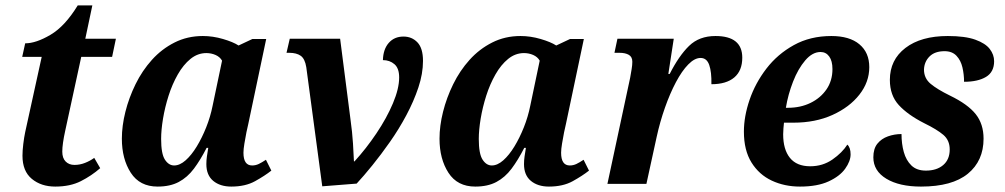

<svg xmlns="http://www.w3.org/2000/svg" viewBox="-20 -679 3710 709"><path d="M184 10Q132 10 97.5 -18.5Q63 -47 63 -104Q63 -123 66 -147.5Q69 -172 73 -191L134 -469H62L73 -519Q113 -519 166.5 -550.5Q220 -582 267 -659H321L295 -536H408L394 -469H280L221 -197Q210 -147 210 -119Q210 -95 222.5 -82.5Q235 -70 255 -70Q275 -70 294 -77.5Q313 -85 328 -96L350 -58Q318 -30 278.5 -10Q239 10 184 10Z M562 10Q496 10 463 -41Q430 -92 430 -167Q430 -214 443 -266Q456 -318 480.5 -368Q505 -418 541 -458Q577 -498 624.5 -522Q672 -546 729 -546Q766 -546 803.5 -535Q841 -524 861 -511L912 -535H963L897 -222Q894 -211 890 -190.5Q886 -170 882.5 -149Q879 -128 879 -115Q879 -68 911 -68Q924 -68 935.5 -73.5Q947 -79 962 -89L982 -49Q958 -30 922 -10Q886 10 834 10Q793 10 767.5 -11Q742 -32 742 -73Q742 -87 744 -101Q746 -115 749 -133H743Q720 -88 696 -56Q672 -24 640 -7Q608 10 562 10ZM623 -68Q644 -68 665.5 -87Q687 -106 706.5 -138Q726 -170 741.5 -209Q757 -248 765 -288L800 -455Q792 -469 776 -476Q760 -483 742 -483Q710 -483 683.5 -461.5Q657 -440 636.5 -404Q616 -368 602.5 -325.5Q589 -283 582 -241Q575 -199 575 -166Q575 -111 589 -89.5Q603 -68 623 -68Z M1111 -431Q1106 -462 1090.5 -473Q1075 -484 1048 -484H1038L1050 -536H1236L1274 -240Q1281 -190 1283.5 -149Q1286 -108 1287 -83H1289Q1332 -130 1370 -186.5Q1408 -243 1431 -297.5Q1454 -352 1454 -393Q1454 -427 1436.5 -442Q1419 -457 1394 -457Q1395 -497 1415.5 -520.5Q1436 -544 1470 -544Q1501 -544 1521.5 -522.5Q1542 -501 1542 -454Q1542 -407 1525 -356Q1508 -305 1480.5 -253.5Q1453 -202 1420 -155Q1387 -108 1355 -68.5Q1323 -29 1297 -1L1170 9Z M1735 10Q1669 10 1636 -41Q1603 -92 1603 -167Q1603 -214 1616 -266Q1629 -318 1653.5 -368Q1678 -418 1714 -458Q1750 -498 1797.5 -522Q1845 -546 1902 -546Q1939 -546 1976.5 -535Q2014 -524 2034 -511L2085 -535H2136L2070 -222Q2067 -211 2063 -190.5Q2059 -170 2055.5 -149Q2052 -128 2052 -115Q2052 -68 2084 -68Q2097 -68 2108.5 -73.5Q2120 -79 2135 -89L2155 -49Q2131 -30 2095 -10Q2059 10 2007 10Q1966 10 1940.5 -11Q1915 -32 1915 -73Q1915 -87 1917 -101Q1919 -115 1922 -133H1916Q1893 -88 1869 -56Q1845 -24 1813 -7Q1781 10 1735 10ZM1796 -68Q1817 -68 1838.5 -87Q1860 -106 1879.5 -138Q1899 -170 1914.5 -209Q1930 -248 1938 -288L1973 -455Q1965 -469 1949 -476Q1933 -483 1915 -483Q1883 -483 1856.5 -461.5Q1830 -440 1809.5 -404Q1789 -368 1775.5 -325.5Q1762 -283 1755 -241Q1748 -199 1748 -166Q1748 -111 1762 -89.5Q1776 -68 1796 -68Z M2307 -392Q2310 -409 2312.5 -424Q2315 -439 2315 -451Q2315 -469 2302 -476.5Q2289 -484 2268 -484H2249L2260 -536H2468L2448 -406H2453Q2487 -473 2524.5 -509.5Q2562 -546 2622 -546Q2721 -546 2721 -466Q2721 -418 2691.5 -393Q2662 -368 2607 -368Q2608 -413 2599 -439Q2590 -465 2567 -465Q2545 -465 2521.5 -441Q2498 -417 2476 -375.5Q2454 -334 2435.5 -281.5Q2417 -229 2405 -174L2367 0H2223Z M2934 10Q2877 10 2830 -12Q2783 -34 2755 -79Q2727 -124 2727 -193Q2727 -249 2748 -310.5Q2769 -372 2810 -425.5Q2851 -479 2911.5 -512.5Q2972 -546 3050 -546Q3117 -546 3153.5 -515.5Q3190 -485 3190 -431Q3190 -376 3153.5 -329.5Q3117 -283 3054 -254.5Q2991 -226 2910 -226H2875Q2874 -216 2873 -205Q2872 -194 2872 -183Q2872 -127 2897 -96Q2922 -65 2972 -65Q3018 -65 3054 -90Q3090 -115 3109 -145Q3121 -134 3121 -109Q3121 -84 3101 -56Q3081 -28 3039.5 -9Q2998 10 2934 10ZM2890 -281Q2936 -281 2973 -299Q3010 -317 3032 -349Q3054 -381 3054 -424Q3054 -454 3042 -470.5Q3030 -487 3010 -487Q2980 -487 2953.5 -456Q2927 -425 2908.5 -377.5Q2890 -330 2882 -281Z M3381 10Q3301 10 3253 -19Q3205 -48 3205 -98Q3205 -130 3220 -148.5Q3235 -167 3259 -175.5Q3283 -184 3309 -184Q3309 -148 3317.5 -117.5Q3326 -87 3345.5 -68Q3365 -49 3399 -49Q3439 -49 3463 -69.5Q3487 -90 3487 -127Q3487 -161 3463.5 -181Q3440 -201 3393 -224Q3332 -255 3299 -291Q3266 -327 3266 -384Q3266 -458 3323.5 -502Q3381 -546 3480 -546Q3544 -546 3581.5 -532.5Q3619 -519 3635 -498Q3651 -477 3651 -453Q3651 -413 3621 -395Q3591 -377 3540 -377Q3540 -404 3534 -430Q3528 -456 3512 -473Q3496 -490 3468 -490Q3432 -490 3412.5 -470.5Q3393 -451 3392 -422Q3392 -390 3416.5 -369.5Q3441 -349 3488 -326Q3554 -294 3583 -257.5Q3612 -221 3612 -167Q3612 -85 3554 -37.5Q3496 10 3381 10Z"/></svg>

Font: Noto Serif SemiCondensed
Style: Bold Italic
Weight: 700
Width: 4
Italic angle: -12°
Designer: Monotype Design Team
Foundry: Monotype Imaging Inc.
Version: Version 2.014